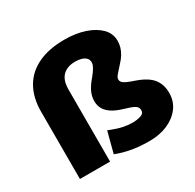

<svg xmlns="http://www.w3.org/2000/svg" viewBox="-157 -887 1086 1070"><g transform="rotate(-30 385.5 -352.5)"><path d="M513 11Q475 11 439.5 7.5Q404 4 370.5 -4Q337 -12 302 -25L337 -159Q390 -138 421.5 -131.5Q453 -125 480 -125Q510 -125 534 -132.5Q558 -140 558 -162Q558 -182 538.5 -193Q519 -204 477 -216Q435 -228 408.5 -245Q382 -262 369 -284Q356 -306 356 -335Q356 -367 370.5 -396.5Q385 -426 414 -459Q432 -481 442 -499Q452 -517 452 -531Q452 -547 442 -558Q432 -569 414.5 -574.5Q397 -580 374 -580Q322 -580 293 -551.5Q264 -523 264 -462V0H70V-432Q70 -523 106.5 -586.5Q143 -650 213 -683Q283 -716 382 -716Q455 -716 512 -697Q569 -678 603 -644Q637 -610 637 -562Q637 -542 631.5 -522.5Q626 -503 614 -483Q602 -463 581 -441Q558 -416 545 -400.5Q532 -385 532 -373Q532 -364 538.5 -355.5Q545 -347 563.5 -338.5Q582 -330 615 -319Q683 -295 712 -258.5Q741 -222 741 -167Q741 -113 710.5 -73Q680 -33 629 -11Q578 11 513 11Z"/></g></svg>

Font: Nunito Sans 6pt Black
Style: Regular
Weight: 900
Version: Version 3.101;gftools[0.9.27]